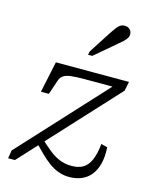

<svg xmlns="http://www.w3.org/2000/svg" viewBox="-122 -889 782 982"><g transform="rotate(15 269.5 -398.5)"><path d="M339 12Q309 12 282 2Q255 -8 230 -26.5Q205 -45 180 -70Q155 -95 127 -124L154 -147Q186 -117 214 -94Q242 -71 271.5 -58.5Q301 -46 337 -46Q373 -46 397 -60Q421 -74 435.5 -106.5Q450 -139 456 -194L489 -185Q492 -135 482.5 -98Q473 -61 453 -36.5Q433 -12 404 0Q375 12 339 12ZM50 0H14L21 -43L445 -503L459 -492H287Q245 -492 218 -489Q191 -486 176.5 -476.5Q162 -467 156 -449L130 -372H88L123 -537H510L500 -488ZM354 -757Q365 -773 373.5 -784.5Q382 -796 392 -802.5Q402 -809 415 -809Q432 -809 442.5 -799Q453 -789 453 -774Q453 -762 446.5 -752Q440 -742 430 -732.5Q420 -723 406 -712L294 -617H272L276 -636Z"/></g></svg>

Font: Roboto Serif 20pt ExtraLight
Style: Italic
Weight: 250
Italic angle: -10°
Version: Version 1.007